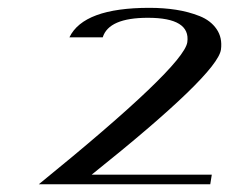

<svg xmlns="http://www.w3.org/2000/svg" viewBox="-20 -812 585 490"><path d="M361.3 -792Q397.5 -792 429.2 -787.1Q460.9 -782.2 489.3 -771Q517.6 -759.8 532.7 -737.8Q547.9 -715.8 543.9 -685.5Q535.2 -623 213.9 -366.2H520.5L516.6 -341.8H79.1Q448.2 -641.6 458 -704.1Q466.8 -766.6 357.4 -766.6Q257.8 -766.6 242.2 -716.8H157.2Q193.4 -792 361.3 -792Z"/></svg>

Font: okolaks
Style: BoldItalic
Weight: 600
Width: 8
Italic angle: -8°
Version: Version 000.6.0